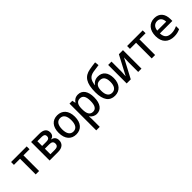

<svg xmlns="http://www.w3.org/2000/svg" viewBox="275 -2240 3953 3953"><g transform="rotate(-45 2252.0 -263.5)"><path d="M232 0H331V-456H509V-539H54V-456H232Z M637 0H882C1011 0 1072 -61 1072 -157C1072 -229 1031 -273 968 -283V-286C1026 -300 1057 -338 1057 -402C1057 -498 987 -539 878 -539H637ZM740 -321V-459H867C926 -459 954 -438 954 -392C954 -342 924 -321 862 -321ZM740 -80V-241H867C933 -241 969 -219 969 -162C969 -102 932 -80 869 -80Z M1409 10C1553 10 1644 -90 1644 -268C1644 -452 1546 -549 1405 -549C1262 -549 1171 -450 1171 -272C1171 -90 1265 10 1409 10ZM1408 -74C1318 -74 1273 -147 1273 -270C1273 -393 1318 -465 1407 -465C1496 -465 1541 -394 1541 -270C1541 -147 1497 -74 1408 -74Z M1755 240H1857V13C1857 -12 1855 -41 1851 -66H1857C1889 -23 1939 11 2007 11C2129 11 2207 -89 2207 -271C2207 -446 2135 -550 2009 -550C1938 -550 1888 -517 1857 -467H1852L1837 -539H1755ZM1980 -76C1891 -76 1857 -147 1857 -271V-290C1857 -401 1895 -464 1980 -464C2063 -464 2101 -401 2101 -273C2101 -142 2063 -76 1980 -76Z M2534 11C2678 11 2773 -93 2773 -266C2773 -432 2691 -522 2563 -522C2487 -522 2429 -489 2398 -437H2393C2409 -571 2454 -630 2566 -652C2603 -659 2676 -669 2738 -677L2728 -767C2663 -760 2585 -748 2550 -741C2375 -709 2295 -593 2295 -329C2295 -100 2380 11 2534 11ZM2535 -74C2450 -74 2403 -141 2403 -263C2403 -380 2446 -438 2536 -438C2626 -438 2668 -378 2668 -260C2668 -141 2622 -74 2535 -74Z M2881 0H3000L3221 -418C3219 -382 3216 -321 3216 -279V0H3312V-539H3193L2971 -118C2973 -152 2978 -214 2978 -252V-539H2881Z M3610 0H3709V-456H3887V-539H3432V-456H3610Z M4261 11C4323 11 4380 -1 4434 -27V-117C4380 -92 4328 -76 4268 -76C4158 -76 4097 -125 4093 -245H4456V-299C4456 -454 4374 -550 4233 -550C4081 -550 3989 -443 3989 -268C3989 -89 4089 11 4261 11ZM4095 -324C4104 -413 4154 -466 4233 -466C4310 -466 4354 -411 4356 -324Z"/></g></svg>

Font: Noto Sans Mono SemiCondensed Medium
Style: Regular
Weight: 500
Width: 4
Designer: Monotype Design Team
Foundry: Monotype Imaging Inc.
Version: Version 2.014